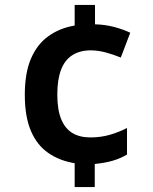

<svg xmlns="http://www.w3.org/2000/svg" viewBox="-20 -744 618 774"><path d="M363 -646Q403 -645 439.5 -635.5Q476 -626 505 -612L467 -512Q438 -524 406.5 -532.5Q375 -541 346 -541Q302 -541 271.5 -521.5Q241 -502 226 -462.5Q211 -423 211 -363Q211 -302 226.5 -264Q242 -226 271.5 -208Q301 -190 344 -190Q386 -190 422.5 -200.5Q459 -211 492 -228V-121Q465 -105 434 -96Q403 -87 362 -83V10H281V-86Q220 -96 174.5 -127.5Q129 -159 104.5 -216.5Q80 -274 80 -362Q80 -450 105 -508Q130 -566 175.5 -598.5Q221 -631 281 -641V-724H363Z"/></svg>

Font: Noto Sans Syriac Eastern SemiBold
Style: Regular
Weight: 600
Designer: Patrick Giasson and the Monotype Design Team
Foundry: Monotype Imaging Inc.
Version: Version 3.001